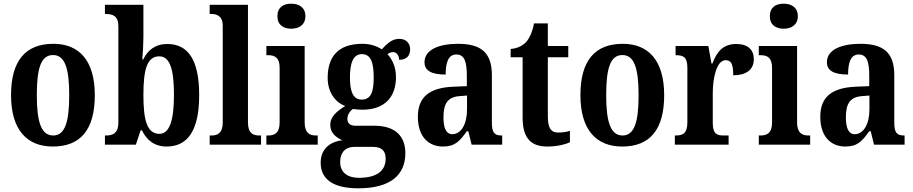

<svg xmlns="http://www.w3.org/2000/svg" viewBox="-20 -786 4962 1043"><path d="M267 10C417 10 495 -81 495 -269C495 -457 410 -548 270 -548C119 -548 40 -457 40 -269C40 -81 126 10 267 10ZM269 -50C203 -50 180 -126 180 -269C180 -414 202 -487 268 -487C333 -487 356 -414 356 -269C356 -126 334 -50 269 -50Z M885 10C999 10 1062 -76 1062 -269C1062 -462 1001 -547 889 -547C823 -547 782 -513 758 -463H753C756 -493 759 -552 759 -586V-760H550V-710H555C592 -710 623 -700 623 -643V-121C623 -59 589 -50 557 -50H550V0H718L744 -78H751C776 -26 818 10 885 10ZM846 -59C778 -59 759 -135 759 -270C759 -409 779 -480 845 -480C902 -480 925 -412 925 -271C925 -135 902 -59 846 -59Z M1119 0H1398V-50H1388C1355 -50 1327 -62 1327 -121V-760H1119V-710H1130C1153 -710 1190 -702 1190 -647V-121C1190 -62 1161 -50 1130 -50H1119Z M1562 -630C1604 -630 1639 -651 1639 -698C1639 -746 1604 -766 1562 -766C1519 -766 1487 -746 1487 -698C1487 -651 1519 -630 1562 -630ZM1427 0H1706V-50H1696C1664 -50 1635 -62 1635 -121V-536H1427V-486H1439C1471 -486 1499 -474 1499 -419V-120C1499 -62 1470 -50 1437 -50H1427Z M1927 237C2100 237 2182 165 2182 46C2182 -44 2130 -103 2013 -103H1911C1885 -103 1867 -114 1867 -140C1867 -164 1883 -185 1897 -194C1908 -192 1935 -190 1948 -190C2074 -190 2131 -263 2131 -367C2131 -424 2110 -464 2085 -492C2093 -498 2104 -503 2116 -503C2131 -503 2148 -488 2148 -461C2193 -461 2208 -488 2208 -518C2208 -549 2188 -575 2149 -575C2108 -575 2081 -547 2054 -518C2026 -536 1992 -548 1948 -548C1819 -548 1760 -480 1760 -363C1760 -286 1800 -231 1855 -210C1808 -181 1774 -151 1774 -108C1774 -62 1808 -38 1840 -24C1769 -16 1722 26 1722 98C1722 188 1790 237 1927 237ZM1945 -245C1897 -245 1881 -291 1881 -364C1881 -441 1897 -492 1946 -492C1996 -492 2010 -443 2010 -365C2010 -290 1997 -245 1945 -245ZM1930 180C1866 180 1828 149 1828 95C1828 29 1870 12 1904 12H2006C2052 12 2075 32 2075 76C2075 140 2029 180 1930 180Z M2386 10C2452 10 2477 -19 2516 -73H2524L2542 0H2708V-50H2705C2665 -50 2652 -66 2652 -121V-378C2652 -503 2590 -548 2468 -548C2366 -548 2286 -517 2286 -448C2286 -402 2324 -381 2401 -381C2401 -448 2416 -490 2459 -490C2505 -490 2516 -447 2516 -373V-318L2444 -315C2314 -310 2250 -260 2250 -152C2250 -41 2310 10 2386 10ZM2437 -57C2404 -57 2389 -90 2389 -148C2389 -222 2411 -260 2479 -264L2517 -267V-191C2517 -112 2485 -57 2437 -57Z M2953 10C3013 10 3056 -4 3076 -13V-75C3057 -69 3035 -66 3012 -66C2971 -66 2956 -93 2956 -156V-475H3067V-536H2956V-659H2881C2872 -612 2858 -583 2842 -562C2824 -541 2795 -523 2754 -520V-475H2819V-147C2819 -30 2869 10 2953 10Z M3360 10C3510 10 3588 -81 3588 -269C3588 -457 3503 -548 3363 -548C3212 -548 3133 -457 3133 -269C3133 -81 3219 10 3360 10ZM3362 -50C3296 -50 3273 -126 3273 -269C3273 -414 3295 -487 3361 -487C3426 -487 3449 -414 3449 -269C3449 -126 3427 -50 3362 -50Z M3646 0H3938V-50H3910C3876 -50 3852 -58 3852 -117V-281C3852 -357 3871 -459 3922 -459C3955 -459 3963 -432 3963 -377C4033 -377 4075 -407 4075 -464C4075 -514 4045 -547 3980 -547C3910 -547 3875 -508 3850 -441H3845L3828 -536H3650V-486H3653C3691 -486 3714 -477 3714 -418V-122C3714 -59 3688 -50 3649 -50H3646Z M4237 -630C4279 -630 4314 -651 4314 -698C4314 -746 4279 -766 4237 -766C4194 -766 4162 -746 4162 -698C4162 -651 4194 -630 4237 -630ZM4102 0H4381V-50H4371C4339 -50 4310 -62 4310 -121V-536H4102V-486H4114C4146 -486 4174 -474 4174 -419V-120C4174 -62 4145 -50 4112 -50H4102Z M4572 10C4638 10 4663 -19 4702 -73H4710L4728 0H4894V-50H4891C4851 -50 4838 -66 4838 -121V-378C4838 -503 4776 -548 4654 -548C4552 -548 4472 -517 4472 -448C4472 -402 4510 -381 4587 -381C4587 -448 4602 -490 4645 -490C4691 -490 4702 -447 4702 -373V-318L4630 -315C4500 -310 4436 -260 4436 -152C4436 -41 4496 10 4572 10ZM4623 -57C4590 -57 4575 -90 4575 -148C4575 -222 4597 -260 4665 -264L4703 -267V-191C4703 -112 4671 -57 4623 -57Z"/></svg>

Font: Noto Serif Thai Condensed
Style: Bold
Weight: 700
Width: 3
Designer: Monotype Design Team
Foundry: Monotype Imaging Inc.
Version: Version 2.002